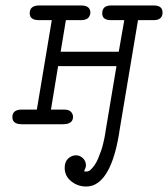

<svg xmlns="http://www.w3.org/2000/svg" viewBox="-20 -451 610 697"><path d="M56.2 -53.2H113.8L168 -377.9H121.1Q87.9 -377.9 87.9 -402.8Q87.9 -430.7 121.1 -431.2H273.9Q308.1 -431.2 308.1 -404.8Q308.1 -396 301.5 -387.5Q294.9 -378.9 276.9 -377.9H219.2L200.2 -263.2H411.1L431.2 -377.9H382.8Q350.6 -377.9 351.1 -402.8Q351.1 -430.7 382.8 -431.2H538.1Q570.3 -431.2 570.1 -405Q569.8 -378.9 540 -377.9H481L415 16.1Q389.2 195.3 316.9 222.2Q304.7 226.1 293 226.1Q262.2 226.1 238.5 207Q214.8 188 214.8 158.2Q214.8 136.2 227.5 124.5Q240.2 112.8 255.9 112.8Q270 112.8 281 123.3Q292 133.8 292 148.9Q292 156.7 285.2 170.9Q298.3 173.8 307.1 167Q315.9 159.2 323.5 148.2Q331.1 137.2 336.4 124Q341.8 110.8 346.4 97.9Q351.1 85 354 72.5Q356.9 60.1 358.9 51Q360.8 42 361.8 35.2L362.8 27.8L402.8 -210.9H190.9L165 -53.2H212.9Q230 -53.2 237.5 -45.2Q245.1 -37.1 245.1 -26.9Q245.1 0 208 0H59.1Q24.9 0 24.9 -25.9Q24.9 -51.8 56.2 -53.2Z"/></svg>

Font: CMU Typewriter Text
Style: LightOblique
Weight: 200
Italic angle: -9.46001°
Version: Version 0.7.0